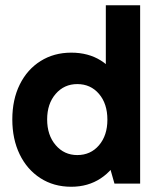

<svg xmlns="http://www.w3.org/2000/svg" viewBox="-20 -701 611 733"><path d="M252 12Q185 12 134 -21Q83 -54 55 -112Q27 -170 27 -245Q27 -321 55.5 -378.5Q84 -436 135 -468Q186 -500 252 -500Q317 -500 365 -470Q413 -440 440 -383Q467 -326 467 -245Q467 -167 440 -109.5Q413 -52 364.5 -20Q316 12 252 12ZM275 -109Q326 -109 358 -146.5Q390 -184 390 -244Q390 -305 358 -342.5Q326 -380 275 -380Q225 -380 192.5 -342.5Q160 -305 160 -245Q160 -185 192.5 -147Q225 -109 275 -109ZM417 0 384 -116H393V-361H384V-681H515V0Z"/></svg>

Font: Gabarito SemiBold
Style: Regular
Weight: 600
Designer: Leandro Assis / Alvaro Franca / Felipe Casaprima
Foundry: Naipe Foundry
Version: Version 1.000